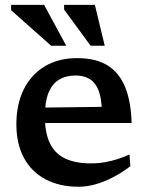

<svg xmlns="http://www.w3.org/2000/svg" viewBox="-20 -736 592 768"><path d="M288.5 -503.5Q363.5 -503.5 410.5 -474.2Q457.5 -445 480.8 -387.2Q504 -329.5 506.5 -244H136.5L135 -305.5L422.5 -309L387.5 -291Q386.5 -343 374.2 -374.2Q362 -405.5 339 -419.8Q316 -434 282.5 -434Q243.5 -434 216 -417.2Q188.5 -400.5 174 -364.8Q159.5 -329 159.5 -271Q159.5 -205 179.5 -163.2Q199.5 -121.5 240.5 -102Q281.5 -82.5 343.5 -82.5Q373.5 -82.5 400.2 -87.2Q427 -92 451.5 -100Q476 -108 498 -118L501.5 -71Q467 -45 431.2 -26.5Q395.5 -8 361 1.5Q326.5 11 295 11Q218.5 11 162.5 -18.5Q106.5 -48 76 -104Q45.5 -160 45.5 -239Q45.5 -318.5 74.8 -378Q104 -437.5 158.8 -470.5Q213.5 -503.5 288.5 -503.5ZM245 -553H184.5L24.5 -695V-716.5H156.5ZM399 -553H342.5L236.5 -697.5V-716.5H359.5Z"/></svg>

Font: Newsreader 9pt Medium
Style: Regular
Weight: 500
Designer: Hugues Gentile
Foundry: Production Type
Version: Version 1.003